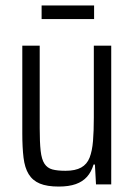

<svg xmlns="http://www.w3.org/2000/svg" viewBox="-20 -678 494 706"><path d="M196 8Q153 8 126.5 -3Q100 -14 85.5 -37.5Q71 -61 66.5 -98.5Q62 -136 62 -187V-510H126V-207Q126 -155 129.5 -123.5Q133 -92 143.5 -76Q154 -60 172.5 -55Q191 -50 221 -50Q257 -50 278.5 -62Q300 -74 309.5 -98.5Q319 -123 322 -159.5Q325 -196 325 -245V-510H389V0H333L329 -73H324Q316 -46 300 -28Q284 -10 258.5 -1Q233 8 196 8ZM133 -608V-658H326V-608Z"/></svg>

Font: Saira Condensed
Style: Regular
Weight: 400
Width: 3
Designer: Hector Gatti with collaboration of the Omnibus-Type team
Foundry: Omnibus-Type
Version: Version 1.101